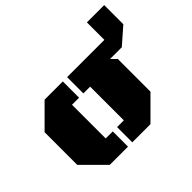

<svg xmlns="http://www.w3.org/2000/svg" viewBox="-145 -869 1080 1080"><g transform="rotate(-45 394.5 -329.0)"><path d="M355 0V-121.1H408.7V-389.2H355V-518.6H651.4V-657.7H789.1V-505.4L691.4 -419.9H598.1L628.9 -389.2V-129.4L499.5 0ZM175.8 0 46.4 -129.4V-389.2L175.8 -518.6H320.8V-389.2H264.6V-121.1H320.8V0Z"/></g></svg>

Font: Black Ops One
Style: Regular
Weight: 400
Designer: James Grieshaber, Eben Sorkin
Foundry: Sorkin Type Co.
Version: Version 1.004; ttfautohint (v1.8.4.7-5d5b)